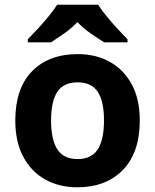

<svg xmlns="http://www.w3.org/2000/svg" viewBox="-20 -786 659 816"><path d="M574 -274Q574 -138 502.5 -64Q431 10 308 10Q232 10 172.5 -23Q113 -56 79 -119.5Q45 -183 45 -274Q45 -410 116 -483Q187 -556 311 -556Q388 -556 447 -523Q506 -490 540 -427.5Q574 -365 574 -274ZM197 -274Q197 -193 223.5 -151.5Q250 -110 310 -110Q369 -110 395.5 -151.5Q422 -193 422 -274Q422 -355 395.5 -395.5Q369 -436 310 -436Q250 -436 223.5 -395.5Q197 -355 197 -274ZM397 -766Q411 -744 433.5 -716.5Q456 -689 480 -663Q504 -637 522 -619V-606H423Q397 -622 366 -643.5Q335 -665 309 -692Q283 -665 253 -644Q223 -623 197 -606H98V-619Q117 -638 140.5 -663.5Q164 -689 186.5 -716.5Q209 -744 223 -766Z"/></svg>

Font: Noto Sans Adlam Unjoined
Style: Regular
Weight: 400
Designer: Mark Jamra, Neil Patel
Foundry: JamraPatel LLC
Version: Version 3.001